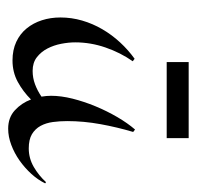

<svg xmlns="http://www.w3.org/2000/svg" viewBox="-26 -424 469 456"><g transform="rotate(90 208.0 -196.5)"><path d="M416 -69.8Q407.7 -52.7 393.6 -37.1Q379.4 -21.5 361.8 -9Q344.2 3.4 324.7 10.7Q305.2 18.1 286.1 18.1Q259.8 18.1 242.4 2.2Q225.1 -13.7 216.8 -36.1Q197.8 -17.1 174.8 -4.6Q151.9 7.8 124 7.8Q99.1 7.8 79.8 -1.2Q60.5 -10.3 47.9 -25.9Q35.2 -41.5 28.6 -62Q22 -82.5 22 -106Q22 -132.3 29.3 -157.5Q36.6 -182.6 49.8 -205.3Q63 -228 81.1 -247.6Q99.1 -267.1 120.1 -282.2L126 -277.8Q105.5 -248.5 93.3 -213.1Q81.1 -177.7 81.1 -141.1Q81.1 -125.5 84.5 -107.9Q87.9 -90.3 95.7 -75.2Q103.5 -60.1 116.5 -50Q129.4 -40 148.9 -40Q165.5 -40 180.7 -45.7Q195.8 -51.3 210 -61Q209 -66.9 208.5 -72.5Q208 -78.1 208 -84Q208 -107.4 214.8 -134.8Q221.7 -162.1 232.9 -189.2Q244.1 -216.3 258.5 -241Q272.9 -265.6 288.1 -283.2L293.9 -278.8Q282.7 -241.2 275.4 -201.2Q268.1 -161.1 268.1 -122.1Q268.1 -104.5 270.3 -88.1Q272.5 -71.8 279.5 -58.8Q286.6 -45.9 299.3 -38.3Q312 -30.8 333 -30.8Q356.4 -30.8 377 -42.7Q397.5 -54.7 413.1 -71.8ZM127.9 -410.6H308.6V-358.4H127.9Z"/></g></svg>

Font: Montez
Style: Regular
Weight: 400
Designer: Astigmatic (AOETI)
Foundry: Astigmatic (AOETI)
Version: Version 1.001